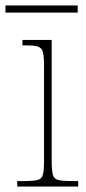

<svg xmlns="http://www.w3.org/2000/svg" viewBox="-35 -682 313 702"><path d="M28 0V-20H53Q87 -20 102.5 -24Q118 -28 122 -44Q126 -60 126 -95V-440Q126 -475 122 -491Q118 -507 104 -511.5Q90 -516 61 -516H47V-536H154V-95Q154 -60 158 -44Q162 -28 177.5 -24Q193 -20 228 -20H251V0ZM-15 -636V-662H249V-636Z"/></svg>

Font: Noto Serif Lao SemiCondensed Thin
Style: Regular
Weight: 100
Width: 4
Designer: Monotype Design Team
Foundry: Monotype Imaging Inc.
Version: Version 2.003; ttfautohint (v1.8.4.7-5d5b)